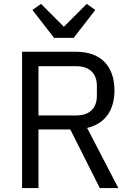

<svg xmlns="http://www.w3.org/2000/svg" viewBox="-20 -963 680 983"><path d="M257 -769H357L468 -912L424 -943L307 -826L190 -943L146 -912ZM177 0V-300H340L491 0H586L426 -308C517 -329 566 -398 566 -500C566 -627 493 -698 371 -698H93V0ZM371 -372H177V-624H371C437 -624 476 -588 476 -524V-472C476 -408 437 -372 371 -372Z"/></svg>

Font: Braiins Sans
Style: Regular
Weight: 400
Designer: Mike Abbink, Paul van der Laan, Pieter van Rosmalen, Jiri Chlebus, Lubos Buracinsky
Foundry: Bold Monday, Sudetype
Version: Version 1.000;hotconv 1.0.109;makeotfexe 2.5.65596